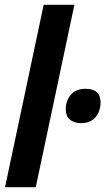

<svg xmlns="http://www.w3.org/2000/svg" viewBox="-20 -780 439 800"><path d="M1 0 162 -760H290L129 0ZM318 -267Q288 -267 271 -282Q254 -297 254 -325Q254 -360 275 -385Q296 -410 336 -410Q399 -410 399 -353Q399 -318 378.5 -292.5Q358 -267 318 -267Z"/></svg>

Font: Noto Sans Condensed
Style: Bold Italic
Weight: 700
Width: 3
Italic angle: -12°
Designer: Monotype Design Team
Foundry: Monotype Imaging Inc.
Version: Version 2.013; ttfautohint (v1.8.4.7-5d5b)